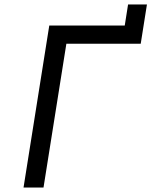

<svg xmlns="http://www.w3.org/2000/svg" viewBox="-20 -845 682 865"><path d="M86 0 202 -730H542L557 -825H642L614 -648H279L176 0Z"/></svg>

Font: NKDuy Mono
Style: Italic
Weight: 400
Italic angle: -9°
Monospace: yes
Designer: NKDuy
Foundry: NKDuy
Version: Version 2.251; ttfautohint (v1.8.4.7-5d5b)